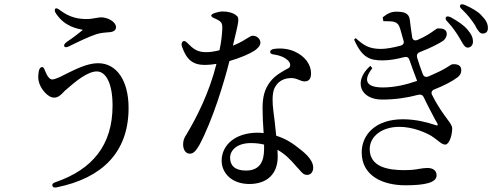

<svg xmlns="http://www.w3.org/2000/svg" viewBox="-20 -818 2290 887"><path d="M172 -508C165 -505 161 -499 159 -488C156 -469 155 -453 161 -435C169 -408 200 -367 230 -367C249 -367 262 -380 275 -394C276 -395 278 -397 280 -399C283 -402 287 -405 294 -411C327 -440 384 -488 427 -488C470 -488 500 -432 500 -330C500 -147 406 -35 238 23C226 27 220 32 222 40C224 48 232 50 244 47C449 5 574 -112 574 -319C574 -446 519 -526 433 -526C384 -526 331 -499 288 -478C259 -463 235 -451 221 -451C210 -451 198 -465 188 -491C184 -504 178 -510 172 -508ZM239 -755C280 -694 337 -686 363 -680C344 -664 315 -642 288 -624C278 -616 274 -610 277 -604C279 -599 287 -598 299 -604C337 -623 391 -649 425 -660C447 -667 470 -668 483 -669C505 -670 516 -679 516 -692C516 -718 477 -738 446 -738C440 -738 433 -736 424 -735C412 -733 397 -730 382 -730C344 -730 303 -736 257 -771C246 -780 238 -782 235 -777C232 -771 232 -765 239 -755Z M1228 -578C1228 -571 1235 -567 1247 -566C1273 -562 1295 -554 1312 -537C1321 -528 1325 -512 1314 -504C1288 -489 1253 -473 1228 -440C1203 -407 1193 -372 1193 -318C1193 -283 1195 -243 1198 -203C1189 -204 1180 -205 1171 -205C1066 -205 1004 -147 1004 -76C1004 -19 1050 32 1132 32C1214 32 1263 -15 1263 -94C1263 -103 1262 -114 1262 -126C1296 -107 1323 -80 1349 -49L1363 -34C1375 -20 1383 -10 1399 -10C1415 -10 1427 -23 1427 -44C1427 -70 1405 -100 1363 -131C1338 -152 1302 -177 1256 -191C1254 -213 1251 -236 1249 -257C1245 -289 1241 -317 1240 -335C1238 -370 1240 -402 1254 -421C1269 -445 1293 -455 1317 -457C1336 -459 1349 -454 1361 -449C1370 -445 1378 -442 1388 -442C1409 -442 1417 -457 1417 -479C1417 -519 1390 -558 1341 -580C1315 -592 1280 -597 1246 -592C1234 -590 1228 -585 1228 -578ZM821 -602C842 -542 871 -518 927 -518C944 -518 962 -520 980 -523C946 -387 887 -273 842 -198C829 -179 826 -166 826 -150C826 -131 835 -108 857 -108C877 -108 888 -127 901 -148C963 -264 1015 -437 1040 -536C1089 -550 1133 -569 1156 -584C1167 -592 1183 -605 1183 -621C1183 -639 1166 -653 1148 -653C1141 -653 1135 -649 1125 -643C1112 -635 1091 -621 1056 -607C1082 -718 1089 -735 1071 -747C1059 -758 1034 -765 1010 -765C998 -765 984 -762 972 -758C961 -754 956 -750 956 -746C956 -742 961 -737 972 -733C978 -730 986 -727 993 -722C1003 -715 1008 -707 1007 -685C1006 -660 1002 -622 994 -586C975 -581 953 -577 933 -577C891 -577 873 -592 846 -619C837 -629 829 -631 824 -626C819 -621 817 -613 821 -602ZM1043 -89C1043 -124 1075 -157 1139 -157C1160 -157 1180 -155 1200 -150V-129C1200 -72 1180 -30 1116 -30C1065 -30 1043 -54 1043 -89Z M2102 -644 2109 -632C2120 -613 2127 -599 2140 -598C2155 -598 2165 -610 2165 -625C2165 -643 2159 -659 2139 -682C2123 -701 2097 -719 2063 -738C2051 -744 2042 -743 2040 -738C2037 -732 2039 -725 2048 -717C2072 -691 2089 -666 2102 -644ZM1616 -635 1623 -642C1659 -610 1683 -592 1740 -592C1763 -592 1798 -598 1830 -607C1843 -610 1848 -619 1844 -631L1829 -684C1823 -704 1815 -716 1790 -719C1778 -720 1764 -720 1751 -720L1748 -738C1770 -756 1788 -764 1811 -764C1843 -764 1869 -759 1873 -728C1876 -706 1879 -677 1884 -647C1886 -633 1896 -628 1910 -634C1947 -650 1970 -666 1984 -676C1994 -683 2000 -687 2002 -687C2023 -687 2044 -684 2044 -661C2044 -650 2038 -639 2028 -630C2010 -618 1969 -596 1921 -578C1908 -573 1904 -565 1907 -552C1914 -528 1923 -503 1933 -476C1938 -463 1948 -460 1960 -465C1971 -470 1981 -474 1991 -479C2025 -494 2042 -505 2053 -512C2062 -518 2067 -521 2070 -521C2092 -523 2111 -517 2111 -494C2111 -482 2107 -471 2094 -461C2069 -442 2032 -423 1987 -405C1974 -400 1970 -390 1977 -378C2004 -324 2030 -290 2046 -268C2061 -248 2069 -237 2069 -224C2069 -190 2054 -150 2037 -150C2026 -150 2017 -157 2003 -168C1995 -174 1987 -181 1973 -190C1946 -206 1887 -232 1825 -232C1744 -232 1688 -188 1688 -129C1688 -44 1779 -32 1847 -32C1882 -32 1901 -35 1917 -38C1930 -40 1941 -42 1955 -42C1979 -42 1997 -31 1997 -8C1997 26 1943 38 1853 38C1752 38 1651 -3 1651 -114C1651 -194 1713 -267 1841 -267C1903 -267 1956 -252 1989 -241C1999 -237 2006 -236 2000 -249C1998 -252 1994 -260 1990 -266C1978 -290 1959 -323 1938 -368C1933 -379 1924 -383 1912 -380C1860 -366 1804 -358 1745 -358C1645 -358 1610 -442 1691 -514L1700 -503C1658 -449 1668 -414 1749 -414C1803 -414 1857 -427 1906 -444H1907C1907 -444 1904 -451 1900 -463C1891 -487 1881 -513 1872 -540C1868 -553 1860 -557 1847 -554C1813 -545 1779 -539 1748 -539C1690 -539 1653 -550 1616 -635ZM1850 -612C1858 -615 1864 -617 1871 -619C1875 -621 1880 -623 1883 -624L1888 -625C1889 -622 1890 -618 1890 -615C1892 -607 1893 -601 1895 -593L1902 -571C1890 -566 1878 -562 1866 -559C1865 -564 1862 -572 1860 -578ZM1906 -444H1907C1920 -447 1930 -452 1940 -457C1943 -450 1946 -443 1950 -435L1967 -397L1930 -385C1930 -387 1928 -391 1927 -393C1923 -403 1919 -411 1914 -424C1914 -424 1913 -428 1912 -430C1911 -434 1910 -437 1906 -444ZM2115 -774C2141 -749 2156 -729 2171 -707C2174 -703 2178 -695 2181 -689C2191 -674 2197 -663 2210 -663C2226 -663 2234 -673 2234 -688C2234 -708 2226 -725 2204 -747C2189 -764 2162 -780 2128 -795C2116 -800 2108 -799 2106 -794C2103 -788 2106 -782 2115 -774Z"/></svg>

Font: 寒蝉锦书宋 CompactLight
Style: Bold
Weight: 400
Width: 4
Designer: 寒蝉锦书宋{Warren} 思源宋体{Ryoko NISHIZUKA 西塚涼子 (kana & ideographs); Frank Grießhammer (Latin, Greek & Cyrillic); Wenlong ZHANG 
Foundry: Adobe & ChillType
Version: Version 2.000;Glyphs 3.1.1 (3135)